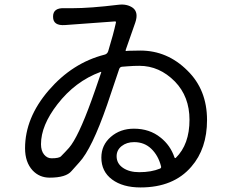

<svg xmlns="http://www.w3.org/2000/svg" viewBox="-20 -782 1040 843"><path d="M597 41Q519 41 472 6Q425 -29 425 -90Q425 -145 466.5 -181Q508 -217 568 -217Q637 -217 685 -178Q728 -144 746 -91Q748 -86 752 -89Q812 -148 812 -256Q812 -358 748 -424Q680 -493 592 -493Q567 -493 542 -491L516 -489Q506 -488 503 -478L450 -321Q383 -128 328 -69Q311 -50 294 -31Q270 -2 198 -2Q153 -2 123 -34Q90 -70 90 -131Q90 -265 194 -385.5Q298 -506 439 -542Q451 -545 455 -557Q478 -632 489 -683Q490 -688 485 -688L266 -672Q213 -668 213 -708Q212 -749 265 -746Q273 -746 298 -746Q376 -746 499 -761Q538 -766 564 -747Q589 -727 574 -683L532 -563Q530 -558 535 -558L542 -559Q569 -560 596 -560Q715 -560 803 -472Q889 -388 889 -255Q889 -129 820 -50Q742 41 597 41ZM591 -26Q645 -26 683 -42Q689 -45 687 -52Q675 -99 644.5 -128.5Q614 -158 569 -158Q536 -158 514 -140.5Q492 -123 492 -96Q492 -64 520 -45Q548 -26 591 -26ZM206 -87Q240 -87 248 -96Q266 -114 283 -133Q323 -179 382 -342Q391 -366 399 -390L424 -463Q426 -468 421 -466Q310 -425 232 -324Q160 -231 160 -149Q160 -120 173.5 -103.5Q187 -87 206 -87Z"/></svg>

Font: Resource Han Rounded KR
Style: Regular
Weight: 400
Designer: Cyano Hao (round all glyphs); Ryoko NISHIZUKA 西塚涼子 (kana, bopomofo & ideographs); Paul D. Hunt (Latin, Greek & Cyrillic)
Foundry: Cyano Hao
Version: 0.990